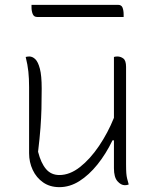

<svg xmlns="http://www.w3.org/2000/svg" viewBox="-20 -761 640 792"><path d="M101 -528Q114 -528 125.5 -517Q137 -506 144.5 -477.5Q152 -449 152 -396Q152 -349 151 -312Q150 -275 147 -234Q144 -193 137 -135Q149 -88 170 -63.5Q191 -39 225 -39Q268 -39 310 -72Q352 -105 388.5 -159Q425 -213 450 -275V-526Q456 -528 464 -528Q478 -528 489 -519.5Q500 -511 500 -485V-84Q500 -60 501 -47Q502 -34 504.5 -24Q507 -14 511 0Q504 3 495 3Q479 3 464.5 -13.5Q450 -30 450 -67V-182H444Q417 -126 382 -82.5Q347 -39 307.5 -14Q268 11 225 11Q186 11 158 -8.5Q130 -28 115 -60Q100 -92 100 -129V-402Q100 -437 97 -465.5Q94 -494 86 -526Q90 -527 93.5 -527.5Q97 -528 101 -528ZM110 -741H467Q481 -741 485.5 -729.5Q490 -718 490 -701V-691H133Q120 -691 115 -703Q110 -715 110 -731Z"/></svg>

Font: Recursive Sn Csl St Lt
Style: Regular
Weight: 300
Version: Version 1.079;hotconv 1.0.112;makeotfexe 2.5.65598; ttfautoh